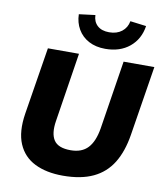

<svg xmlns="http://www.w3.org/2000/svg" viewBox="-100 -1026 965 1119"><g transform="rotate(10 382.0 -466.5)"><path d="M348 11Q250 11 181.5 -23Q113 -57 83 -127.5Q53 -198 70 -307L134 -705H318L254 -296Q242 -221 267.5 -182Q293 -143 367 -143Q433 -143 469 -181.5Q505 -220 518 -299L582 -705H764L698 -292Q682 -192 640.5 -124.5Q599 -57 527 -23Q455 11 348 11ZM463 -760Q407 -760 365.5 -782Q324 -804 301 -843.5Q278 -883 277 -932L373 -944Q374 -905 399 -882Q424 -859 469 -859Q514 -859 543.5 -882Q573 -905 580 -944L675 -932Q663 -853 606.5 -806.5Q550 -760 463 -760Z"/></g></svg>

Font: Mulish ExtraLight Black
Style: Italic
Weight: 900
Italic angle: -9°
Version: Version 3.603